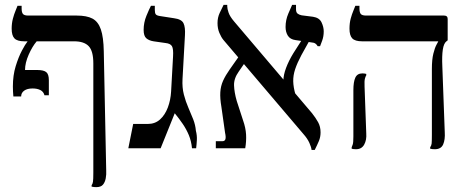

<svg xmlns="http://www.w3.org/2000/svg" viewBox="-20 -610 1925 790"><path d="M376 160Q372 160 366.5 159.5Q361 159 357 158V152Q361 147 362.5 138Q364 129 364 100V-349Q364 -400 345 -420Q326 -440 285 -440H80Q51 -440 39.5 -452Q28 -464 28 -492Q28 -514 33 -533Q38 -552 44 -566Q50 -580 52 -586H69V-575Q69 -559 74.5 -552.5Q80 -546 96 -546H295Q337 -546 360.5 -533.5Q384 -521 395 -489Q406 -457 407 -399L417 91Q418 108 415 124Q412 140 403.5 150Q395 160 376 160ZM35 -213Q34 -224 33.5 -234Q33 -244 33 -254Q33 -300 44.5 -337.5Q56 -375 70 -401.5Q84 -428 93 -439V-465H131V-440Q113 -419 98 -385Q83 -351 83 -322H133Q159 -322 170 -313.5Q181 -305 181 -280V-218H163Q159 -233 146 -239.5Q133 -246 114 -246Q92 -246 79.5 -237Q67 -228 67 -213Z M508 0 528 -100H588Q618 -100 638.5 -118.5Q659 -137 670.5 -167.5Q682 -198 684 -233L692 -377Q694 -409 687.5 -420Q681 -431 661 -433L612 -440Q593 -443 582 -452.5Q571 -462 571 -487Q571 -517 582.5 -545Q594 -573 601 -586H617V-569Q617 -556 621 -551Q625 -546 638 -544L696 -535Q727 -531 735 -514.5Q743 -498 741 -465L731 -285Q729 -250 736.5 -221Q744 -192 755 -167Q766 -142 775 -119Q784 -96 786 -72Q791 -53 790 -34Q789 -15 787 0H770Q767 -30 757 -54Q747 -78 732 -100Q717 -122 699 -144L641 0Z M1262 7Q1261 -4 1253 -22Q1245 -40 1228 -59L899 -446Q890 -457 882.5 -475Q875 -493 875 -515Q875 -538 884 -557Q893 -576 900 -590H915V-584Q915 -574 920.5 -558Q926 -542 943 -522L1264 -144Q1279 -125 1289 -107Q1299 -89 1299 -65Q1299 -46 1292 -29.5Q1285 -13 1275 7ZM868 0V-29H895Q905 -29 907.5 -37.5Q910 -46 906 -64L891 -170Q885 -205 886.5 -230.5Q888 -256 898 -278Q908 -300 925 -324L970 -388L993 -360L962 -315Q942 -287 943 -258.5Q944 -230 954 -195L980 -115Q991 -84 992.5 -56.5Q994 -29 989 0ZM1196 -220 1146 -278Q1146 -301 1157 -330.5Q1168 -360 1187 -391L1226 -452L1255 -446L1220 -383Q1203 -351 1194.5 -325.5Q1186 -300 1186.5 -275.5Q1187 -251 1196 -220ZM1287 -420Q1284 -426 1278 -430.5Q1272 -435 1258 -436L1196 -445Q1174 -448 1164.5 -463Q1155 -478 1155 -499Q1155 -528 1166.5 -554.5Q1178 -581 1182 -590H1198V-572Q1198 -559 1204.5 -554Q1211 -549 1221 -547L1268 -541Q1294 -537 1303 -518Q1312 -499 1312 -481Q1312 -460 1305.5 -442.5Q1299 -425 1297 -420Z M1769 4Q1765 4 1759.5 3.5Q1754 3 1750 2V-4Q1755 -11 1756 -19.5Q1757 -28 1757 -56V-326Q1757 -365 1763 -389Q1769 -413 1775.5 -425Q1782 -437 1783 -439V-440H1470Q1441 -440 1429.5 -452Q1418 -464 1418 -492Q1418 -515 1423 -533.5Q1428 -552 1434 -566Q1440 -580 1442 -586H1459V-575Q1459 -559 1464.5 -552.5Q1470 -546 1486 -546H1807Q1822 -546 1822 -532V-444L1817 -440Q1806 -432 1802 -406Q1798 -380 1800 -337L1810 -66Q1812 -36 1803.5 -16Q1795 4 1769 4ZM1445 4Q1435 4 1427 2V-4Q1429 -8 1431.5 -16Q1434 -24 1434 -49V-239Q1434 -273 1442 -290.5Q1450 -308 1471 -308Q1475 -308 1479.5 -307.5Q1484 -307 1487 -306V-300Q1484 -296 1481.5 -286.5Q1479 -277 1480 -254L1487 -61Q1489 -34 1478.5 -15Q1468 4 1445 4Z"/></svg>

Font: Frank Ruhl Libre
Style: Regular
Weight: 400
Designer: Yanek Iontef
Foundry: Fontef
Version: Version 6.004